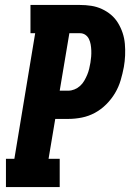

<svg xmlns="http://www.w3.org/2000/svg" viewBox="-20 -755 540 775"><path d="M4 0V-114H38L122 -621H103V-735H302Q326 -735 348.5 -731.5Q371 -728 391.5 -718.5Q412 -709 428.5 -695Q445 -681 456.5 -662Q468 -643 475 -622Q482 -601 484 -578Q486 -555 485 -531.5Q484 -508 480 -485Q475 -458 467 -431Q459 -404 444.5 -379.5Q430 -355 409 -334Q388 -313 363 -299.5Q338 -286 310.5 -280.5Q283 -275 256 -275H203L176 -114H221V0ZM256 -389Q268 -389 280.5 -394Q293 -399 303 -408Q313 -417 320 -429Q327 -441 332 -453Q337 -465 340 -477.5Q343 -490 345 -502Q347 -514 348 -526.5Q349 -539 348.5 -551.5Q348 -564 346 -575.5Q344 -587 339 -597.5Q334 -608 324.5 -614.5Q315 -621 302 -621H260L221 -389Z"/></svg>

Font: Iosevka Slab Heavy
Style: Italic
Weight: 900
Italic angle: -9°
Monospace: yes
Designer: Belleve Invis
Foundry: Belleve Invis
Version: Version 11.1.0; ttfautohint (v1.8.3)